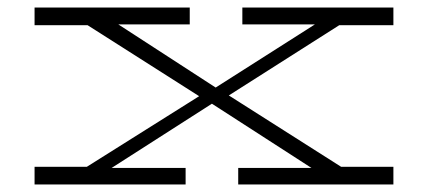

<svg xmlns="http://www.w3.org/2000/svg" viewBox="-20 -491 1139 511"><path d="M589 -237 888 -47H1027V0H614V-44H809L544 -215L277 -44H474V0H72V-47H211L510 -235L213 -424H72V-471H485V-426H295L554 -258L818 -426H625V-471H1027V-424H883Z"/></svg>

Font: BioRhyme Expanded Light
Style: Regular
Weight: 300
Width: 7
Designer: Aoife Mooney
Foundry: Aoife Mooney Type
Version: Version 1.000